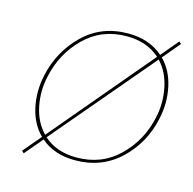

<svg xmlns="http://www.w3.org/2000/svg" viewBox="-106 -797 945 941"><g transform="rotate(15 366.5 -326.5)"><path d="M627 -592Q678 -541 695 -461.5Q712 -382 694 -301Q667 -171 574 -83Q481 5 346 5Q239 5 172 -54L95 37L84 27L161 -64Q110 -114 92.5 -193Q75 -272 93 -356Q120 -484 211.5 -573.5Q303 -663 439 -663Q547 -663 616 -602L690 -690L701 -680ZM111 -358Q93 -280 109 -203.5Q125 -127 173 -78L604 -589Q538 -648 436 -648Q309 -648 223 -563.5Q137 -479 111 -358ZM676 -300Q693 -376 677.5 -452.5Q662 -529 615 -578L183 -68Q247 -10 349 -10Q477 -10 563.5 -94.5Q650 -179 676 -300Z"/></g></svg>

Font: EauTestText Thin
Style: Italic
Weight: 250
Italic angle: -12°
Designer: Christian Thalmann (Catharsis Fonts)
Version: Version 0.001;PS 000.001;hotconv 1.0.88;makeotf.lib2.5.64775